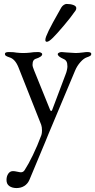

<svg xmlns="http://www.w3.org/2000/svg" viewBox="-20 -669 483 974"><path d="M5 0ZM13 244Q13 225 22 212Q31 199 46 199Q54 199 67.5 202Q81 205 86 205Q98 205 105 194Q124 165 147 117.5Q170 70 190 16Q193 7 193 -7Q193 -25 189 -36L73 -329Q56 -370 28 -378Q16 -382 10.5 -385.5Q5 -389 5 -396Q5 -405 25 -405Q51 -405 64 -402Q82 -400 98 -400Q115 -400 133 -402Q148 -405 174 -405Q181 -405 187.5 -402Q194 -399 194 -394Q194 -387 184.5 -381Q175 -375 165 -372Q154 -369 149.5 -361.5Q145 -354 145 -340Q145 -331 153 -312L234 -112Q236 -106 240 -106Q243 -106 245 -112L314 -295Q317 -302 319.5 -313.5Q322 -325 322 -332Q322 -349 317 -357.5Q312 -366 302 -370Q273 -383 273 -394Q273 -399 279.5 -402Q286 -405 293 -405Q298 -405 316 -403Q352 -400 364 -400Q378 -400 402 -403Q414 -405 423 -405Q443 -405 443 -396Q443 -389 437.5 -385.5Q432 -382 420 -378Q405 -373 388 -354Q371 -335 361 -311L225 13L210 50Q148 200 129 244Q120 264 103 274.5Q86 285 64 285Q42 285 27.5 275Q13 265 13 244ZM210 -466Q210 -473 214 -484Q223 -508 248.5 -555Q274 -602 291 -631Q296 -639 303.5 -644Q311 -649 318 -649Q338 -649 352.5 -643.5Q367 -638 367 -628Q367 -621 363 -615Q359 -609 357 -607Q340 -582 305 -540.5Q270 -499 249 -478Q228 -457 218 -457Q210 -457 210 -466Z"/></svg>

Font: EB Garamond
Style: Regular
Weight: 400
Designer: Georg Duffner and Octavio Pardo
Foundry: Georg Duffner
Version: Version 1.000; ttfautohint (v1.6)